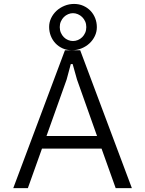

<svg xmlns="http://www.w3.org/2000/svg" viewBox="-20 -976 753 996"><path d="M664.1 0H580.1L506.8 -205.1H197.8L124.5 0H48.8L316.9 -715.3H396ZM221.2 -270.5H483.4L379.4 -563.5L356.9 -643.6H347.2L325.7 -563.5ZM290 -835.4Q290 -819.3 295.9 -805.9Q301.8 -792.5 311.3 -783Q320.8 -773.4 333.3 -768.3Q345.7 -763.2 358.4 -763.2Q371.6 -763.2 384 -768.3Q396.5 -773.4 406.2 -783Q416 -792.5 421.9 -805.9Q427.7 -819.3 427.7 -835.4Q427.7 -851.6 421.9 -864.7Q416 -877.9 406.2 -887.5Q396.5 -897 384 -902.3Q371.6 -907.7 358.4 -907.7Q345.7 -907.7 333.3 -902.3Q320.8 -897 311.3 -887.5Q301.8 -877.9 295.9 -864.7Q290 -851.6 290 -835.4ZM234.9 -836.4Q234.9 -860.4 245.1 -881.8Q255.4 -903.3 272.9 -919.7Q290.5 -936 314.2 -945.8Q337.9 -955.6 364.3 -955.6Q390.6 -955.6 412.4 -945.8Q434.1 -936 449.7 -919.7Q465.3 -903.3 473.9 -881.3Q482.4 -859.4 482.4 -835Q482.4 -811 472.2 -789.3Q461.9 -767.6 444.3 -751.2Q426.8 -734.9 403.1 -725.1Q379.4 -715.3 353 -715.3Q326.7 -715.3 304.9 -725.1Q283.2 -734.9 267.6 -751.5Q252 -768.1 243.4 -790Q234.9 -812 234.9 -836.4Z"/></svg>

Font: Proza Libre
Style: Light
Weight: 300
Designer: Jasper de Waard
Foundry: Jasper de Waard
Version: Version 1.000; ttfautohint (v1.4.1.8-43bc)